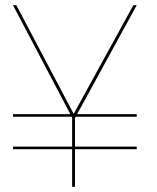

<svg xmlns="http://www.w3.org/2000/svg" viewBox="-20 -720 605 740"><path d="M30 -270H507V-280H30ZM30 -145H507V-155H30ZM494 -700 264 -281 43 -700H30L258 -267V0H269V-265L507 -700Z"/></svg>

Font: Jost Thin
Style: Regular
Weight: 250
Version: Version 3.710